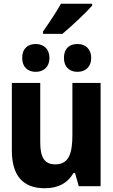

<svg xmlns="http://www.w3.org/2000/svg" viewBox="-20 -990 603 1021"><path d="M209 -823V-810H312C361 -851 438 -923 470 -960V-970H304C279 -925 242 -870 209 -823ZM392 -608C434 -608 465 -634 465 -682C465 -730 434 -756 392 -756C349 -756 320 -732 320 -682C320 -634 349 -608 392 -608ZM170 -608C212 -608 243 -634 243 -682C243 -730 212 -756 170 -756C128 -756 98 -732 98 -682C98 -633 128 -608 170 -608ZM218 11C290 11 339 -16 371 -70H379L399 0H515V-549H365V-274C365 -175 347 -116 274 -116C215 -116 194 -155 194 -233V-549H43V-190C43 -58 100 11 218 11Z"/></svg>

Font: Noto Sans Mono SemiCondensed ExtraBold
Style: Regular
Weight: 800
Width: 4
Designer: Monotype Design Team
Foundry: Monotype Imaging Inc.
Version: Version 2.014